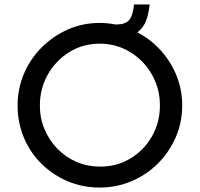

<svg xmlns="http://www.w3.org/2000/svg" viewBox="-20 -834 897 862"><path d="M59 -361Q59 -436 87.5 -503Q116 -570 167 -621Q218 -672 284.5 -701.5Q351 -731 427 -731Q503 -731 570.5 -701.5Q638 -672 689 -621Q740 -570 769 -503Q798 -436 798 -361Q798 -284 769 -217.5Q740 -151 689 -100Q638 -49 570.5 -20.5Q503 8 427 8Q351 8 284.5 -20Q218 -48 167 -98Q116 -148 87.5 -215.5Q59 -283 59 -361ZM159 -360Q159 -303 180 -253.5Q201 -204 238 -166Q275 -128 324 -107Q373 -86 430 -86Q505 -86 565.5 -122.5Q626 -159 662 -221.5Q698 -284 698 -361Q698 -418 677 -468.5Q656 -519 619 -557Q582 -595 533 -616.5Q484 -638 428 -638Q352 -638 291 -600Q230 -562 194.5 -499Q159 -436 159 -360ZM500 -724Q542 -724 559 -743Q576 -762 582 -814H652Q645 -751 625 -719.5Q605 -688 573.5 -677Q542 -666 500 -666Z"/></svg>

Font: Synthetic
Style: Regular
Weight: 400
Designer: Santiago Orozco
Foundry: Typemade
Version: Version 2.000; ttfautohint (v1.8.4.7-5d5b)